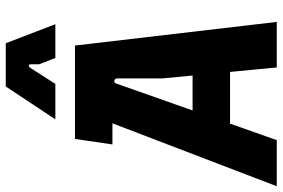

<svg xmlns="http://www.w3.org/2000/svg" viewBox="-193 -803 980 666"><g transform="rotate(-90 297.0 -470.0)"><path d="M-16 0 252 -700H472L554 0H396L358 -397V-553Q358 -562 350.5 -563.5Q343 -565 340 -556L144 0ZM183 -162 231 -292H388L399 -162ZM129 -570 148 -700H268L230 -570ZM216 -768 330 -940H480L546 -768H429L407 -824V-852Q407 -859 403 -860Q399 -861 394 -854L339 -768Z"/></g></svg>

Font: Finlandica
Style: Italic
Weight: 400
Italic angle: -8°
Designer: Niklas Ekholm, Juho Hiilivirta, Jaakko Suomalainen
Foundry: Helsinki Type Studio
Version: Version 1.064